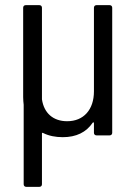

<svg xmlns="http://www.w3.org/2000/svg" viewBox="-20 -526 528 746"><path d="M345 -496V-171C345 -100 305 -55 241 -55C187 -55 151 -86 143 -140V-496C143 -502 139 -506 133 -506H80C74 -506 70 -502 70 -496V-149C70 -138 71 -128 72 -119V190C72 196 76 200 82 200H133C139 200 143 196 143 190V-7C143 -10 145 -11 148 -9C170 2 196 7 224 7C276 7 315 -12 340 -49C342 -52 345 -51 345 -47V-10C345 -4 349 0 355 0H406C412 0 416 -4 416 -10V-496C416 -502 412 -506 406 -506H355C349 -506 345 -502 345 -496Z"/></svg>

Font: Barlow Semi Condensed
Style: Regular
Weight: 400
Width: 4
Designer: Jeremy Tribby
Foundry: Tribby Type
Version: Version 1.422;hotconv 1.0.109;makeotfexe 2.5.65596